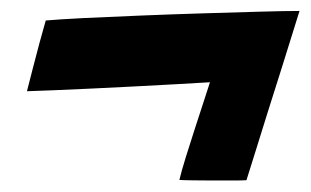

<svg xmlns="http://www.w3.org/2000/svg" viewBox="-20 -452 554 342"><path d="M513.5 -432.5Q510 -422 501.5 -394Q493 -366 481.2 -329Q469.5 -292 457.2 -253.2Q445 -214.5 435 -182Q425 -149.5 419 -131Q410.5 -130.5 393.8 -130.5Q377 -130.5 357.8 -130.5Q338.5 -130.5 322.5 -130.8Q306.5 -131 299.5 -131.5Q303.5 -148 311 -172.2Q318.5 -196.5 327 -222.5Q335.5 -248.5 342.8 -271Q350 -293.5 354 -305.5Q329 -304 293.5 -302Q258 -300 218.8 -298Q179.5 -296 142 -294.2Q104.5 -292.5 74.2 -291.2Q44 -290 28 -289.5Q32 -305.5 38 -328.5Q44 -351.5 50.2 -375Q56.5 -398.5 61.5 -415.5Q84 -417.5 128.5 -419.8Q173 -422 228.8 -424.2Q284.5 -426.5 340.5 -428.2Q396.5 -430 442.5 -431.2Q488.5 -432.5 513.5 -432.5Z"/></svg>

Font: Grandstander Thin
Style: Bold Italic
Weight: 700
Italic angle: -15°
Version: Version 1.200